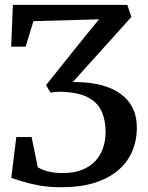

<svg xmlns="http://www.w3.org/2000/svg" viewBox="-20 -763 610 790"><path d="M233 7.5Q181 7.5 139.8 -0.2Q98.5 -8 69.8 -17.2Q41 -26.5 26.5 -31L47 -199H110L135.5 -74.5Q140 -72 151.2 -66.5Q162.5 -61 184 -56Q205.5 -51 239 -51Q284 -51 317.2 -64Q350.5 -77 372 -100.2Q393.5 -123.5 404 -154.2Q414.5 -185 414.5 -219.5Q414.5 -267 398.8 -303.5Q383 -340 343.5 -361.5Q304 -383 232.5 -385.5Q220.5 -385.5 209.5 -384.8Q198.5 -384 188 -381.5L169.5 -413L332.5 -616.5L387.5 -683.5L117.5 -676L85.5 -571H26L33 -743H504L520.5 -693L279.5 -425.5Q300.5 -425.5 321.2 -424.2Q342 -423 361.5 -420Q401.5 -414 434.5 -400Q467.5 -386 492 -363.8Q516.5 -341.5 529.8 -310.2Q543 -279 543 -237.5Q543 -183.5 523.2 -138.5Q503.5 -93.5 464.2 -60.8Q425 -28 367 -10.2Q309 7.5 233 7.5Z"/></svg>

Font: Merriweather 20pt Medium
Style: Regular
Weight: 500
Version: Version 2.100